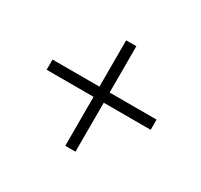

<svg xmlns="http://www.w3.org/2000/svg" viewBox="-115 -651 855 815"><g transform="rotate(30 313.0 -243.5)"><path d="M58 -225H288V15H338V-225H568V-275H338V-502H288V-275H58Z"/></g></svg>

Font: KpMath
Style: Sans
Weight: 400
Version: Version 0.64